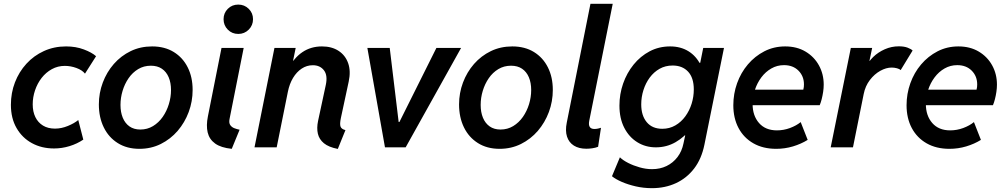

<svg xmlns="http://www.w3.org/2000/svg" viewBox="-20 -772 5271 1006"><path d="M263.2 5.9Q198.2 5.9 147.2 -22Q96.2 -49.8 66.7 -101.1Q37.1 -152.3 37.1 -222.7Q37.1 -285.2 58.3 -340.3Q79.6 -395.5 118.4 -438Q157.2 -480.5 210.2 -504.6Q263.2 -528.8 326.2 -528.8Q377.4 -528.8 419.4 -512.9Q461.4 -497.1 483.4 -477.5L425.3 -386.2Q410.6 -404.8 380.4 -415.8Q350.1 -426.8 319.8 -426.8Q282.7 -426.8 251.7 -409.7Q220.7 -392.6 198.2 -363.8Q175.8 -335 163.6 -298.8Q151.4 -262.7 151.4 -225.1Q151.4 -187 165.3 -158.4Q179.2 -129.9 205.3 -114Q231.4 -98.1 268.1 -98.1Q301.8 -98.1 335.7 -112.1Q369.6 -126 390.1 -143.1L416.5 -40.5Q384.3 -18.6 344.2 -6.3Q304.2 5.9 263.2 5.9Z M710.4 7.8Q645 7.8 597.2 -22.2Q549.3 -52.2 523.7 -104.7Q498 -157.2 498 -224.6Q498 -284.7 518.6 -339.4Q539.1 -394 576.4 -436.8Q613.8 -479.5 664.8 -504.2Q715.8 -528.8 776.9 -528.8Q842.8 -528.8 890.4 -499.5Q938 -470.2 963.6 -418.9Q989.3 -367.7 989.3 -300.8Q989.3 -240.7 968.8 -185.3Q948.2 -129.9 910.9 -86.4Q873.5 -43 822.5 -17.6Q771.5 7.8 710.4 7.8ZM715.3 -93.3Q752 -93.3 781.7 -111.3Q811.5 -129.4 832.5 -159.4Q853.5 -189.5 864.7 -226.3Q876 -263.2 876 -300.3Q876 -338.4 863.8 -367.2Q851.6 -396 828.1 -411.9Q804.7 -427.7 770.5 -427.7Q733.4 -427.7 703.9 -409.9Q674.3 -392.1 653.8 -362.3Q633.3 -332.5 622.3 -296.1Q611.3 -259.8 611.3 -222.2Q611.3 -184.1 623.3 -155Q635.3 -126 658.4 -109.6Q681.6 -93.3 715.3 -93.3Z M1194.3 7.8Q1137.7 2 1107.2 -20Q1076.7 -42 1068.1 -78.1Q1059.6 -114.3 1069.3 -162.1L1140.6 -521H1256.8L1182.6 -147.9Q1178.7 -127.4 1186.8 -116.2Q1194.8 -105 1208.7 -99.9Q1222.7 -94.7 1235.4 -92.3ZM1228.5 -594.2Q1195.8 -594.2 1173.6 -616.7Q1151.4 -639.2 1151.4 -671.4Q1151.4 -703.6 1173.6 -725.8Q1195.8 -748 1228.5 -748Q1260.7 -748 1283.2 -725.8Q1305.7 -703.6 1305.7 -671.4Q1305.7 -639.2 1283.2 -616.7Q1260.7 -594.2 1228.5 -594.2Z M1750 8.3Q1702.1 -1 1677.2 -21.5Q1652.3 -42 1645.5 -71.5Q1638.7 -101.1 1646.5 -138.2L1687 -326.7Q1697.8 -377.4 1677.2 -403.8Q1656.7 -430.2 1619.1 -430.2Q1587.4 -430.2 1560.8 -412.6Q1534.2 -395 1515.4 -363.8Q1496.6 -332.5 1488.3 -291L1429.7 0H1313.5L1418 -521H1529.3L1515.6 -454.1H1533.7L1490.2 -410.2Q1520 -468.8 1564.5 -498.8Q1608.9 -528.8 1667 -528.8Q1718.3 -528.8 1753.9 -505.6Q1789.6 -482.4 1804.2 -440.9Q1818.8 -399.4 1807.1 -344.7L1766.1 -153.8Q1759.3 -121.6 1764.4 -108.4Q1769.5 -95.2 1790 -90.3Z M1997.1 0 1904.8 -521H2022L2068.8 -132.8H2072.8L2266.6 -521H2396L2105.5 0Z M2597.7 7.8Q2532.2 7.8 2484.4 -22.2Q2436.5 -52.2 2410.9 -104.7Q2385.3 -157.2 2385.3 -224.6Q2385.3 -284.7 2405.8 -339.4Q2426.3 -394 2463.6 -436.8Q2501 -479.5 2552 -504.2Q2603 -528.8 2664.1 -528.8Q2730 -528.8 2777.6 -499.5Q2825.2 -470.2 2850.8 -418.9Q2876.5 -367.7 2876.5 -300.8Q2876.5 -240.7 2856 -185.3Q2835.4 -129.9 2798.1 -86.4Q2760.7 -43 2709.7 -17.6Q2658.7 7.8 2597.7 7.8ZM2602.5 -93.3Q2639.2 -93.3 2668.9 -111.3Q2698.7 -129.4 2719.7 -159.4Q2740.7 -189.5 2752 -226.3Q2763.2 -263.2 2763.2 -300.3Q2763.2 -338.4 2751 -367.2Q2738.8 -396 2715.3 -411.9Q2691.9 -427.7 2657.7 -427.7Q2620.6 -427.7 2591.1 -409.9Q2561.5 -392.1 2541 -362.3Q2520.5 -332.5 2509.5 -296.1Q2498.5 -259.8 2498.5 -222.2Q2498.5 -184.1 2510.5 -155Q2522.5 -126 2545.7 -109.6Q2568.8 -93.3 2602.5 -93.3Z M3052.2 7.3Q3013.2 7.3 2987.1 -9Q2960.9 -25.4 2950.9 -56.2Q2940.9 -86.9 2949.7 -129.9L3073.7 -752H3190.4L3067.4 -139.2Q3059.1 -96.2 3094.7 -96.2Q3104 -96.2 3113.8 -98.4Q3123.5 -100.6 3128.9 -102.5L3113.8 -2.9Q3100.6 2.4 3083.7 4.9Q3066.9 7.3 3052.2 7.3Z M3396 213.9Q3352.1 213.9 3311.5 204.6Q3271 195.3 3238.3 181.2Q3205.6 167 3186.5 151.4L3228 52.2Q3244.1 67.9 3271.5 81.8Q3298.8 95.7 3331.8 105Q3364.7 114.3 3396.5 114.3Q3438.5 114.3 3472.4 97.9Q3506.3 81.5 3529.5 51.3Q3552.7 21 3561 -20L3570.3 -63H3554.2L3584.5 -117.2L3640.6 -393.6L3620.1 -442.9H3648.9L3664.6 -521H3773.4L3670.9 -14.2Q3655.8 60.5 3616.9 111.1Q3578.1 161.6 3521.5 187.7Q3464.8 213.9 3396 213.9ZM3416.5 0Q3362.3 0 3319.1 -26.9Q3275.9 -53.7 3250.7 -102.8Q3225.6 -151.9 3225.6 -218.8Q3225.6 -278.8 3244.9 -334.2Q3264.2 -389.6 3299.8 -433.6Q3335.4 -477.5 3384 -503.2Q3432.6 -528.8 3491.2 -528.8Q3546.4 -528.8 3587.4 -503.4Q3628.4 -478 3651.4 -430.9Q3674.3 -383.8 3674.3 -318.8Q3674.3 -259.3 3655.3 -202.6Q3636.2 -146 3601.6 -100.1Q3566.9 -54.2 3519.8 -27.1Q3472.7 0 3416.5 0ZM3450.2 -97.2Q3487.8 -97.2 3518.6 -115Q3549.3 -132.8 3570.8 -162.4Q3592.3 -191.9 3603.8 -228.5Q3615.2 -265.1 3615.2 -303.2Q3615.2 -364.7 3585.2 -396.7Q3555.2 -428.7 3504.4 -428.7Q3466.3 -428.7 3436 -411.6Q3405.8 -394.5 3384.3 -365.5Q3362.8 -336.4 3351.3 -299.8Q3339.8 -263.2 3339.8 -225.1Q3339.8 -166.5 3368.7 -131.8Q3397.5 -97.2 3450.2 -97.2Z M4046.9 7.8Q3978 7.8 3927.5 -21Q3877 -49.8 3849.6 -101.3Q3822.3 -152.8 3822.3 -220.7Q3822.3 -280.3 3842 -335.7Q3861.8 -391.1 3898.4 -434.3Q3935.1 -477.5 3984.9 -503.2Q4034.7 -528.8 4093.8 -528.8Q4155.3 -528.8 4200.7 -501.7Q4246.1 -474.6 4271 -429.2Q4295.9 -383.8 4295.9 -328.6Q4295.9 -310.5 4293 -290.8Q4290 -271 4285.4 -252.7Q4280.8 -234.4 4274.9 -220.7H3902.8L3917.5 -302.2H4189Q4190.9 -309.6 4191.7 -316.4Q4192.4 -323.2 4192.4 -329.6Q4192.4 -373 4163.6 -401.9Q4134.8 -430.7 4087.9 -430.7Q4051.8 -430.7 4021.5 -413.3Q3991.2 -396 3969.2 -366.7Q3947.3 -337.4 3935.3 -301Q3923.3 -264.6 3923.3 -227.1Q3923.3 -166 3957 -127.4Q3990.7 -88.9 4050.8 -88.9Q4085.9 -88.9 4119.4 -101.3Q4152.8 -113.8 4175.3 -132.3L4211.9 -39.1Q4177.2 -17.6 4134.8 -4.9Q4092.3 7.8 4046.9 7.8Z M4332.5 0 4438 -521H4549.8L4535.6 -453.6H4547.4L4518.6 -420.9Q4529.8 -448.7 4555.4 -473.6Q4581.1 -498.5 4616 -513.9Q4650.9 -529.3 4689.5 -529.3Q4717.3 -529.3 4735.6 -522.2Q4753.9 -515.1 4761.7 -507.3L4699.2 -404.8Q4693.4 -410.6 4679.7 -414.3Q4666 -418 4652.3 -418Q4623 -418 4592.3 -400.9Q4561.5 -383.8 4537.6 -352.5Q4513.7 -321.3 4505.4 -279.3L4449.2 0Z M4954.6 7.8Q4885.7 7.8 4835.2 -21Q4784.7 -49.8 4757.3 -101.3Q4730 -152.8 4730 -220.7Q4730 -280.3 4749.8 -335.7Q4769.5 -391.1 4806.2 -434.3Q4842.8 -477.5 4892.6 -503.2Q4942.4 -528.8 5001.5 -528.8Q5063 -528.8 5108.4 -501.7Q5153.8 -474.6 5178.7 -429.2Q5203.6 -383.8 5203.6 -328.6Q5203.6 -310.5 5200.7 -290.8Q5197.8 -271 5193.1 -252.7Q5188.5 -234.4 5182.6 -220.7H4810.5L4825.2 -302.2H5096.7Q5098.6 -309.6 5099.4 -316.4Q5100.1 -323.2 5100.1 -329.6Q5100.1 -373 5071.3 -401.9Q5042.5 -430.7 4995.6 -430.7Q4959.5 -430.7 4929.2 -413.3Q4898.9 -396 4877 -366.7Q4855 -337.4 4843 -301Q4831.1 -264.6 4831.1 -227.1Q4831.1 -166 4864.7 -127.4Q4898.4 -88.9 4958.5 -88.9Q4993.7 -88.9 5027.1 -101.3Q5060.5 -113.8 5083 -132.3L5119.6 -39.1Q5085 -17.6 5042.5 -4.9Q5000 7.8 4954.6 7.8Z"/></svg>

Font: Reddit Sans SemiBold
Style: Italic
Weight: 600
Italic angle: -11.25°
Designer: Stephen Hutchings
Version: Version 1.013